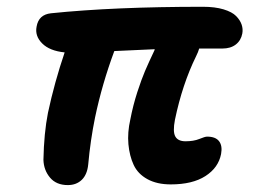

<svg xmlns="http://www.w3.org/2000/svg" viewBox="-20 -531 740 561"><path d="M178.2 9.8Q144.5 9.8 126.2 -12Q107.9 -33.7 106.9 -64Q108.4 -141.6 120.1 -201.2Q139.2 -290.5 168.9 -377.9Q125 -382.3 103.3 -404.1Q81.5 -425.8 86.9 -453.1Q92.8 -488.3 128.9 -492.2Q313 -511.2 573.2 -511.2Q607.9 -511.2 633.1 -503.7Q658.2 -496.1 669.9 -484.1Q681.6 -472.2 686 -459.2Q690.4 -446.3 688 -433.1Q684.1 -412.6 668.9 -400.9Q653.8 -389.2 629.9 -389.2H562Q559.1 -378.9 553.2 -367.2Q512.7 -284.7 491.2 -181.2Q484.4 -146.5 492.2 -132.3Q500 -118.2 522 -118.2Q545.9 -118.2 562.5 -125Q579.1 -131.8 585 -131.8Q609.9 -131.8 620.1 -118.4Q630.4 -105 626 -81.1Q618.2 -41 580.3 -16.6Q542.5 7.8 479 7.8Q438.5 7.8 410.6 -7.6Q382.8 -22.9 370.6 -49.1Q358.4 -75.2 355.2 -109.6Q352.1 -144 360.8 -182.1Q368.7 -223.1 381.1 -261.5Q393.6 -299.8 403.6 -323.2Q413.6 -346.7 431.2 -383.8L432.1 -387.2Q337.4 -383.3 314 -381.8Q278.3 -285.6 257.8 -188Q244.1 -121.1 237.8 -50.8Q234.9 -21 219 -5.6Q203.1 9.8 178.2 9.8Z"/></svg>

Font: Shantell Sans Irregular
Style: Italic
Weight: 600
Italic angle: -11.31°
Designer: Stephen Nixon, Anya Danilova, Shantell Martin
Foundry: Arrow Type
Version: Version 1.006;[9816181b4]